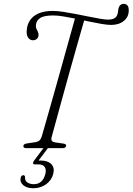

<svg xmlns="http://www.w3.org/2000/svg" viewBox="-20 -767 687 994"><path d="M253.5 -710.5Q276 -710.5 306.8 -705.8Q337.5 -701 372 -694.5Q406.5 -688 439 -681.2Q471.5 -674.5 497.8 -670Q524 -665.5 538 -665.5Q559.5 -665.5 571 -671.8Q582.5 -678 586.5 -689Q590.5 -698.5 591 -706.8Q591.5 -715 593 -722Q595.5 -733.5 602.5 -740.2Q609.5 -747 621.5 -747Q633 -747 640 -738.5Q647 -730 646.5 -712.5Q646.5 -679.5 621.2 -658.8Q596 -638 555.5 -638Q536 -638 506.5 -643Q477 -648 442.8 -655.2Q408.5 -662.5 373.8 -669.8Q339 -677 308.2 -682Q277.5 -687 256 -687Q207 -687 187.2 -673.2Q167.5 -659.5 166 -637.5Q164.5 -627 168.2 -618.8Q172 -610.5 176 -602.5Q180 -594.5 179.5 -585Q179.5 -574.5 171.5 -566.5Q163.5 -558.5 150 -558.5Q134.5 -559 125.2 -573Q116 -587 118.5 -611Q120.5 -640.5 136 -663Q151.5 -685.5 180.8 -698Q210 -710.5 253.5 -710.5ZM247 -56Q244 -43.5 248.8 -37.8Q253.5 -32 264.5 -30L309.5 -23.5Q324.5 -20.5 322.5 -11.5Q321.5 -5.5 316.5 -2.8Q311.5 0 302.5 0H115.5Q108 0 104.2 -3.2Q100.5 -6.5 101 -11Q101.5 -17.5 106.5 -20.5Q111.5 -23.5 120 -24.5L160.5 -30.5Q175.5 -32.5 183.8 -39.5Q192 -46.5 196.5 -62Q203 -85 214.2 -123.5Q225.5 -162 239.2 -210.8Q253 -259.5 268.2 -313.8Q283.5 -368 298.8 -422.8Q314 -477.5 328 -527.8Q342 -578 353.5 -619.2Q365 -660.5 372.5 -687L420.5 -677.5Q412.5 -650 400.5 -608Q388.5 -566 374 -515Q359.5 -464 344.2 -409.2Q329 -354.5 314 -300.5Q299 -246.5 286 -198.8Q273 -151 262.8 -113.8Q252.5 -76.5 247 -56ZM209 -5.5H232L175.5 69.5L164.5 64.5Q170.5 64 176.2 64Q182 64 189 64Q227.5 64 245.8 83Q264 102 255.5 133.5Q247 166.5 218.5 187Q190 207.5 152 207.5Q119.5 207.5 100.8 192Q82 176.5 87 153Q88 147.5 92 143.8Q96 140 100 140Q105 140 107.2 142.5Q109.5 145 109.5 149.5Q108.5 169.5 122.2 178Q136 186.5 155 186.5Q201 186.5 214.5 134.5Q220.5 112 211.8 98Q203 84 178.5 84H160.5Q152 84 151.2 78.2Q150.5 72.5 156 65Z"/></svg>

Font: Fraunces 72pt Soft Wonky ExtraLight
Style: Italic
Weight: 250
Italic angle: -16°
Version: Version 1.000;[b76b70a41]